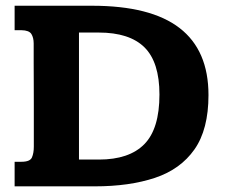

<svg xmlns="http://www.w3.org/2000/svg" viewBox="-20 -659 813 679"><path d="M31.7 0V-86.9H55.7Q86.4 -86.9 93 -102.3Q99.6 -117.7 99.6 -140.6Q99.6 -142.1 99.6 -162.8Q99.6 -183.6 99.6 -216.1Q99.6 -248.5 99.6 -287.4Q99.6 -326.2 99.4 -364.5Q99.1 -402.8 99.1 -434.8Q99.1 -466.8 99.1 -486.1Q99.1 -505.4 99.1 -505.4Q99.1 -525.4 91.1 -538.6Q83 -551.8 55.7 -552.2Q52.7 -552.2 44.2 -552.2Q35.6 -552.2 31.7 -552.2V-638.7H305.2Q513.2 -638.7 615.2 -559.8Q717.3 -481 717.3 -322.8Q717.3 -201.2 667.7 -130.6Q618.2 -60.1 527.8 -30Q437.5 0 315.9 0ZM259.3 -94.7H329.6Q437 -94.7 490.5 -149.2Q543.9 -203.6 543.9 -324.7Q543.9 -439 491 -491.5Q438 -543.9 329.1 -543.9H259.3Z"/></svg>

Font: Kameron
Style: Bold
Weight: 700
Designer: Vernon Adams
Foundry: Vernon Adams
Version: Version 1.100